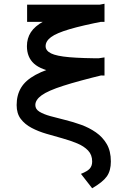

<svg xmlns="http://www.w3.org/2000/svg" viewBox="-20 -825 640 1027"><path d="M473 182 413 105Q448 91 460.5 76.5Q473 62 473 39Q473 3 451 -20Q429 -43 393 -58Q357 -73 314 -85Q271 -97 228 -109.5Q185 -122 149 -141Q113 -160 91 -189Q69 -218 69 -263Q69 -316 92.5 -355.5Q116 -395 170 -424.5Q224 -454 314.5 -476.5Q405 -499 539 -518V-426Q399 -392 318 -366Q237 -340 203 -315.5Q169 -291 169 -263Q169 -241 191 -227.5Q213 -214 249 -204Q285 -194 328 -183.5Q371 -173 414 -157.5Q457 -142 493 -117Q529 -92 551 -54.5Q573 -17 573 39Q573 88 551.5 118.5Q530 149 473 182ZM539 -421Q382 -421 291 -435.5Q200 -450 162 -484.5Q124 -519 124 -578Q124 -620 145 -652.5Q166 -685 213.5 -711Q261 -737 341 -760Q421 -783 539 -805V-712Q420 -689 351 -668.5Q282 -648 253 -626.5Q224 -605 224 -578Q224 -554 253 -539.5Q282 -525 351 -519Q420 -513 539 -513ZM125 -708V-800H539V-708Z"/></svg>

Font: Victor Mono
Style: Bold
Weight: 700
Monospace: yes
Designer: Rune Bjørnerås
Version: Version 1.561;gftools[0.9.30]